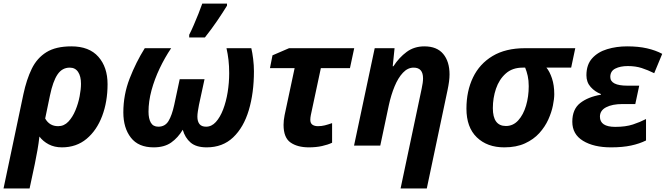

<svg xmlns="http://www.w3.org/2000/svg" viewBox="-52 -816 3731 1076"><path d="M-32.2 240.2 79.1 -288.1Q96.7 -370.6 126 -430.7Q155.3 -490.7 208 -523.4Q260.7 -556.2 348.1 -556.2Q447.8 -556.2 499.3 -497.8Q550.8 -439.5 550.8 -344.2Q550.8 -246.1 520.5 -165.8Q490.2 -85.4 433.1 -37.8Q376 9.8 294.9 9.8Q252.9 9.8 220.9 -7.1Q189 -23.9 168.9 -50.8Q164.6 -12.7 158 24.9Q151.4 62.5 143.1 103L113.8 240.2ZM273.9 -108.9Q307.1 -108.9 331.1 -134.3Q355 -159.7 370.8 -198Q386.7 -236.3 394.3 -276.4Q401.9 -316.4 401.9 -346.2Q401.9 -388.7 385.7 -412.8Q369.6 -437 338.9 -437Q296.4 -437 270.5 -398.9Q244.6 -360.8 228 -280.8L201.2 -151.9Q225.1 -108.9 273.9 -108.9Z M809.1 9.8Q723.6 9.8 681.4 -44.7Q639.2 -99.1 639.2 -186Q639.2 -285.2 674.6 -376.2Q710 -467.3 759.3 -545.9H907.2Q871.6 -493.2 842.8 -432.6Q814 -372.1 797.1 -310.1Q780.3 -248 780.3 -189.9Q780.3 -151.4 793.2 -128.7Q806.2 -106 835.4 -106Q873 -106 892.3 -137.7Q911.6 -169.4 924.3 -228L955.1 -372.1H1094.2L1063 -228Q1059.6 -209.5 1056.9 -192.6Q1054.2 -175.8 1054.2 -162.1Q1054.2 -135.7 1065.9 -120.8Q1077.6 -106 1103 -106Q1133.8 -106 1157.7 -132.3Q1181.6 -158.7 1198.5 -202.6Q1215.3 -246.6 1223.9 -299.6Q1232.4 -352.5 1232.4 -405.8Q1232.4 -445.8 1228.5 -479.7Q1224.6 -513.7 1217.3 -545.9H1356.4Q1362.3 -521.5 1366.7 -485.8Q1371.1 -450.2 1371.1 -417Q1371.1 -294.9 1342.3 -198.5Q1313.5 -102.1 1254.6 -46.1Q1195.8 9.8 1106.4 9.8Q1047.4 9.8 1016.1 -17.1Q984.9 -43.9 972.2 -88.9Q945.3 -43.9 907.2 -17.1Q869.1 9.8 809.1 9.8ZM1008.3 -606V-621.1Q1020.5 -644.5 1033.9 -675.8Q1047.4 -707 1060.1 -738.8Q1072.8 -770.5 1081.5 -795.9H1220.2V-784.2Q1196.3 -745.1 1165 -699.2Q1133.8 -653.3 1096.2 -606Z M1679.2 9.8Q1614.7 9.8 1575.9 -17.6Q1537.1 -44.9 1537.1 -116.2Q1537.1 -141.1 1543 -170.9L1599.1 -434.1H1460.9L1475.1 -505.9L1567.9 -545.9H1933.1L1909.2 -434.1H1746.1L1689.9 -170.9Q1687 -156.2 1687 -145Q1687 -125.5 1698.7 -117.2Q1710.4 -108.9 1730 -108.9Q1750 -108.9 1768.3 -113.5Q1786.6 -118.2 1809.1 -126V-16.1Q1785.6 -4.9 1752.7 2.4Q1719.7 9.8 1679.2 9.8Z M2192.9 240.2 2311 -318.8Q2318.8 -354 2318.8 -377Q2318.8 -437 2266.1 -437Q2232.9 -437 2206.1 -408.4Q2179.2 -379.9 2159.4 -332Q2139.6 -284.2 2127 -226.1L2079.1 0H1932.1L2047.9 -545.9H2159.2L2148.9 -444.8H2152.8Q2184.6 -493.7 2226.8 -524.9Q2269 -556.2 2326.2 -556.2Q2396.5 -556.2 2431.9 -513.7Q2467.3 -471.2 2467.3 -398.9Q2467.3 -380.9 2464.4 -358.4Q2461.4 -335.9 2456.1 -311L2339.8 240.2Z M2773.9 9.8Q2678.2 9.8 2620.1 -46.4Q2562 -102.5 2562 -207Q2562 -305.7 2598.9 -382.1Q2635.7 -458.5 2708.7 -502.2Q2781.7 -545.9 2890.1 -545.9H3171.9L3148.9 -437H3010.3Q3028.3 -415.5 3041.3 -377Q3054.2 -338.4 3054.2 -288.1Q3054.2 -262.2 3046.6 -224.6Q3039.1 -187 3020.8 -146.2Q3002.4 -105.5 2970.5 -70.1Q2938.5 -34.7 2890.1 -12.5Q2841.8 9.8 2773.9 9.8ZM2783.2 -109.9Q2823.7 -109.9 2852.3 -141.4Q2880.9 -172.9 2896 -223.9Q2911.1 -274.9 2911.1 -333Q2911.1 -365.2 2905.5 -390.4Q2899.9 -415.5 2891.1 -437H2877Q2819.3 -437 2782.2 -403.8Q2745.1 -370.6 2727.5 -318.6Q2710 -266.6 2710 -210Q2710 -109.9 2783.2 -109.9Z M3372.1 9.8Q3275.4 9.8 3215.3 -26.9Q3155.3 -63.5 3155.3 -133.8Q3155.3 -203.6 3199.2 -238.3Q3243.2 -272.9 3315.4 -285.2V-289.1Q3282.2 -301.8 3258.3 -328.4Q3234.4 -355 3234.4 -394Q3234.4 -453.6 3266.6 -489.3Q3298.8 -524.9 3350.8 -540.5Q3402.8 -556.2 3462.4 -556.2Q3525.4 -556.2 3573.7 -545.2Q3622.1 -534.2 3659.2 -514.2L3614.3 -405.8Q3579.1 -423.3 3544.4 -434.6Q3509.8 -445.8 3466.3 -445.8Q3424.3 -445.8 3396.2 -431.6Q3368.2 -417.5 3368.2 -384.8Q3368.2 -335.9 3464.4 -335.9H3530.3L3508.3 -232.9H3436Q3379.4 -232.9 3344.7 -214.8Q3310.1 -196.8 3310.1 -162.1Q3310.1 -105 3396 -105Q3454.1 -105 3494.9 -118.4Q3535.6 -131.8 3568.4 -148.9V-28.8Q3532.2 -10.7 3484.9 -0.5Q3437.5 9.8 3372.1 9.8Z"/></svg>

Font: Open Sans
Style: Bold Italic
Weight: 700
Italic angle: -12°
Designer: Monotype Design Team
Foundry: Monotype Imaging Inc.
Version: Version 3.003; ttfautohint (v1.8.4)